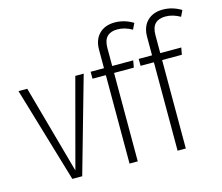

<svg xmlns="http://www.w3.org/2000/svg" viewBox="-104 -878 1173 1015"><g transform="rotate(-15 482.5 -370.5)"><path d="M374 -522 226 0H172L17 -522H65L199 -39L328 -522Z M530 -620V-522H645L638 -484H530V0H485V-484H412V-522H485V-623Q485 -678 516.5 -709.5Q548 -741 602 -741Q654 -741 702 -712L686 -679Q646 -702 606 -702Q569 -702 549.5 -682.5Q530 -663 530 -620Z M793 -620V-522H908L901 -484H793V0H748V-484H675V-522H748V-623Q748 -678 779.5 -709.5Q811 -741 865 -741Q917 -741 965 -712L949 -679Q909 -702 869 -702Q832 -702 812.5 -682.5Q793 -663 793 -620Z"/></g></svg>

Font: Fira Sans Extra Condensed ExtraLight
Style: Regular
Weight: 275
Width: 1
Designer: Carrois Corporate & Edenspiekermann AG
Foundry: Carrois Corporate GbR & Edenspiekermann AG
Version: Version 4.203